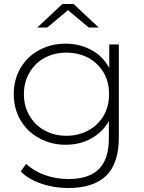

<svg xmlns="http://www.w3.org/2000/svg" viewBox="-20 -745 722 963"><path d="M528 -522H576V-56Q576 74 513 136Q449 198 323 198Q250 198 187 176Q122 154 84 115L111 77Q151 114 205 133Q262 153 322 153Q426 153 476 103Q526 53 526 -50V-138Q495 -82 437 -50Q381 -19 309 -19Q236 -19 177 -52Q118 -83 83 -142Q49 -200 49 -273Q49 -346 83 -404Q118 -463 177 -494Q236 -526 309 -526Q380 -526 439 -494Q496 -463 528 -404ZM423 -91Q471 -116 500 -165Q527 -212 527 -273Q527 -334 500 -381Q471 -429 423 -455Q373 -481 313 -481Q253 -481 204 -455Q156 -429 128 -381Q100 -335 100 -273Q100 -211 128 -165Q156 -116 204 -91Q252 -64 313 -64Q374 -64 423 -91ZM475 -607H425L321 -694L217 -607H167L293 -725H349Z"/></svg>

Font: Montserrat Light Alt1
Style: Light
Weight: 500
Designer: Differentunic
Foundry: Julieta Ulanovsky
Version: 0.1